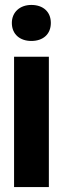

<svg xmlns="http://www.w3.org/2000/svg" viewBox="-20 -758 259 778"><path d="M28 -665C28 -619 61 -592 107 -592C154 -592 186 -619 186 -665C186 -711 154 -738 107 -738C61 -738 28 -709 28 -665ZM37 0H178V-528H37Z"/></svg>

Font: Asimov Pro
Style: Bd
Weight: 700
Designer: Google
Version: Version 2.000980; 2014